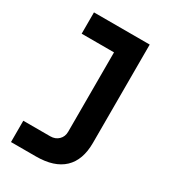

<svg xmlns="http://www.w3.org/2000/svg" viewBox="-174 -787 774 874"><g transform="rotate(30 213.0 -350.0)"><path d="M26 0V-112H168Q194 -112 211 -128.5Q228 -145 228 -171V-640L279 -588H58V-700H351V-183Q351 -93 302 -46.5Q253 0 157 0Z"/></g></svg>

Font: SUSE Thin SemiBold
Style: Regular
Weight: 600
Version: Version 1.000